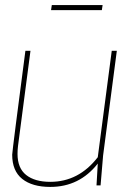

<svg xmlns="http://www.w3.org/2000/svg" viewBox="-20 -730 530 756"><path d="M178 6Q107 6 67.5 -25.5Q28 -57 28 -121Q30 -149 80 -530H100L51 -156Q49 -139 49 -124Q49 -68 83 -41Q117 -14 178 -14Q290 -14 365 -111L420 -530H440L386 -118L376 0H360L365 -86Q293 6 178 6ZM381 -690H181L184 -710H384Z"/></svg>

Font: Tanohe Sans Thin
Style: Italic
Weight: 100
Designer: Village Type and Design LLC & Cristiano Sobral
Foundry: Cooper Hewitt Smithsonian Design Museum
Version: Version 1.00;September 29, 2021;FontCreator 13.0.0.2655 64-b